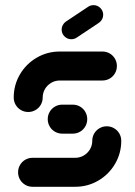

<svg xmlns="http://www.w3.org/2000/svg" viewBox="-20 -716 517 736"><path d="M389.3 -231.9Q404.4 -231.9 417.2 -224.4Q430 -217 437.4 -204.3Q444.8 -191.5 444.8 -176.3Q444.8 -128.5 421.1 -88Q397.4 -47.4 356.9 -23.7Q316.3 0 268.1 0H104.8Q89.6 0 76.9 -7.4Q64.1 -14.8 56.7 -27.6Q49.3 -40.4 49.3 -55.6Q49.3 -70.7 56.7 -83.5Q64.1 -96.3 76.9 -103.7Q89.6 -111.1 104.8 -111.1H268.1Q285.9 -111.1 300.9 -119.8Q315.9 -128.5 324.8 -143.5Q333.7 -158.5 333.7 -176.3Q333.7 -191.5 341.1 -204.3Q348.5 -217 361.3 -224.4Q374.1 -231.9 389.3 -231.9ZM314.4 -259.3Q314.4 -244.1 307 -231.3Q299.6 -218.5 286.9 -211.1Q274.1 -203.7 258.9 -203.7H218.5Q203.3 -203.7 190.6 -211.1Q177.8 -218.5 170.4 -231.3Q163 -244.1 163 -259.3Q163 -274.4 170.4 -287.2Q177.8 -300 190.6 -307.4Q203.3 -314.8 218.5 -314.8H258.9Q274.1 -314.8 286.9 -307.4Q299.6 -300 307 -287.2Q314.4 -274.4 314.4 -259.3ZM88.1 -286.7Q73 -286.7 60.2 -294.1Q47.4 -301.5 40 -314.3Q32.6 -327 32.6 -342.2Q32.6 -390 56.3 -430.6Q80 -471.1 120.6 -494.8Q161.1 -518.5 209.3 -518.5H372.6Q387.8 -518.5 400.6 -511.1Q413.3 -503.7 420.7 -490.9Q428.1 -478.1 428.1 -463Q428.1 -447.8 420.7 -435Q413.3 -422.2 400.6 -414.8Q387.8 -407.4 372.6 -407.4H209.3Q191.5 -407.4 176.5 -398.7Q161.5 -390 152.6 -375Q143.7 -360 143.7 -342.2Q143.7 -327 136.3 -314.3Q128.9 -301.5 116.1 -294.1Q103.3 -286.7 88.1 -286.7ZM253.3 -565.6Q238.1 -565.6 227.2 -576.5Q216.3 -587.4 216.3 -602.6Q216.3 -611.9 220.6 -619.8Q224.8 -627.8 232.2 -633L317.8 -690Q327 -696.3 338.5 -696.3Q353.7 -696.3 364.6 -685.4Q375.6 -674.4 375.6 -659.3Q375.6 -650 371.3 -642Q367 -634.1 359.6 -628.9L274.1 -571.9Q264.8 -565.6 253.3 -565.6Z"/></svg>

Font: 26F Galaxy Sans Black
Style: Regular
Weight: 900
Designer: C₂₉H₂₅N₃O₅
Version: Version 1.100